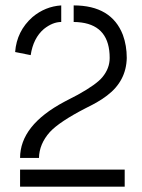

<svg xmlns="http://www.w3.org/2000/svg" viewBox="-20 -704 534 724"><path d="M37.1 -507.8Q43 -586.9 102.5 -639.6Q150.4 -679.7 210.9 -683.6V-621.1Q178.7 -621.1 145.5 -594.7Q105.5 -560.5 95.7 -496.1ZM55.7 0V-64.5H450.2V0ZM55.7 -108.4Q55.7 -231.4 222.7 -320.3Q232.4 -325.2 249 -334Q267.6 -343.8 273.4 -346.7Q343.8 -385.7 366.2 -413.1Q393.6 -446.3 393.6 -485.4Q393.6 -604.5 287.1 -619.1Q272.5 -621.1 257.8 -621.1V-683.6Q400.4 -683.6 443.4 -572.3Q458 -532.2 458 -485.4Q456.1 -398.4 383.8 -343.8Q366.2 -330.1 343.8 -317.4Q332 -310.5 302.7 -295.9Q204.1 -245.1 168 -206.1Q127.9 -161.1 127 -108.4Z"/></svg>

Font: Post No Bills Jaffna Medium
Style: Regular
Weight: 500
Designer: Kosala Senevirathne, Siva Puranthara, Lasantha Premarathna, Tharique Azeez
Foundry: Mooniak
Version: Version 1.220 ; ttfautohint (v1.6)